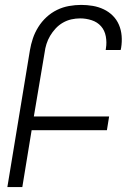

<svg xmlns="http://www.w3.org/2000/svg" viewBox="-20 -763 540 783"><path d="M10 0 102 -558Q106 -582 114 -606Q122 -630 136 -652.5Q150 -675 169.5 -693Q189 -711 212.5 -722.5Q236 -734 261.5 -738.5Q287 -743 311 -743Q335 -743 358.5 -739Q382 -735 403 -725Q424 -715 440 -699Q456 -683 465 -662Q474 -641 476 -617Q478 -593 474 -568L472 -559H411L412 -566Q416 -590 411.5 -614.5Q407 -639 392 -656Q377 -673 354 -680.5Q331 -688 307 -688Q289 -688 271 -684Q253 -680 236.5 -670.5Q220 -661 207 -647Q194 -633 184.5 -617Q175 -601 169.5 -583.5Q164 -566 162 -549L118 -288H425L416 -232H109L71 0Z"/></svg>

Font: Iosevka Term Curly Lt Obl
Style: Regular
Weight: 300
Italic angle: -9°
Designer: Belleve Invis
Foundry: Belleve Invis
Version: Version 32.3.0